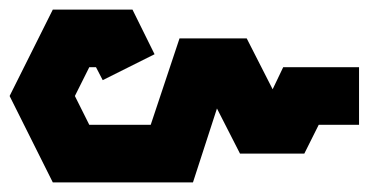

<svg xmlns="http://www.w3.org/2000/svg" viewBox="-28 -440 768 400"><path d="M82 -420H248L294 -327L186 -273L172 -300H158L128 -240L158 -180H286L346 -360H486L540 -254L562 -300H720V-180H636L606 -120H472L424 -214L374 -60H82L-8 -240Z"/></svg>

Font: SOV_raksil
Style: Book
Weight: 400
Version: Version 1.00